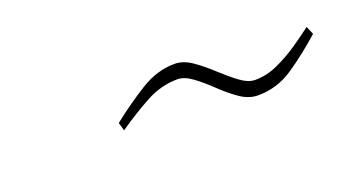

<svg xmlns="http://www.w3.org/2000/svg" viewBox="-27 -742 552 310"><g transform="rotate(-20 249.5 -587.0)"><path d="M382 -540Q366 -540 351 -550.5Q336 -561 322 -574.5Q308 -588 294 -598.5Q280 -609 268 -609Q240 -609 214 -595Q188 -581 159 -561L155 -575Q184 -598 213 -616Q242 -634 272 -634Q287 -634 302 -623.5Q317 -613 331.5 -599.5Q346 -586 360 -575.5Q374 -565 386 -565Q406 -565 425.5 -574Q445 -583 462.5 -595Q480 -607 493 -617L499 -603Q471 -578 443 -559Q415 -540 382 -540Z"/></g></svg>

Font: Exo Thin ExtraLight
Style: Italic
Weight: 250
Italic angle: -9°
Version: Version 2.000